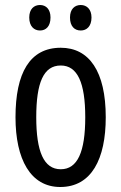

<svg xmlns="http://www.w3.org/2000/svg" viewBox="-20 -738 485 768"><path d="M97 -668C97 -633 116 -616 140 -616C164 -616 182 -633 182 -668C182 -701 164 -718 140 -718C116 -718 97 -702 97 -668ZM260 -668C260 -633 278 -616 303 -616C327 -616 346 -633 346 -668C346 -701 327 -718 303 -718C279 -718 260 -702 260 -668ZM403 -269C403 -452 337 -547 223 -547C99 -547 42 -446 42 -269C42 -101 102 10 221 10C346 10 403 -102 403 -269ZM125 -269C125 -407 154 -476 223 -476C290 -476 321 -407 321 -269C321 -130 290 -61 223 -61C155 -61 125 -132 125 -269Z"/></svg>

Font: Noto Sans Sinhala ExtraCondensed
Style: Regular
Weight: 400
Width: 2
Designer: Jelle Bosma - Monotype Design Team
Foundry: Monotype Imaging Inc.
Version: Version 2.006